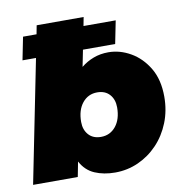

<svg xmlns="http://www.w3.org/2000/svg" viewBox="-83 -821 876 910"><g transform="rotate(-10 355.0 -366.0)"><path d="M5 0 123 -590H58L80 -700H145L153 -742H379L371 -700H526L504 -590H349L333 -510Q360 -532 393 -544.5Q426 -557 465 -557Q520 -557 571.5 -527.5Q623 -498 656.5 -442Q690 -386 690 -304Q690 -237 667 -179.5Q644 -122 603.5 -79.5Q563 -37 510.5 -13.5Q458 10 399 10Q344 10 301 -8.5Q258 -27 234 -72L220 0ZM362 -168Q406 -168 433.5 -202Q461 -236 461 -293Q461 -331 439.5 -355Q418 -379 380 -379Q336 -379 308.5 -345Q281 -311 281 -254Q281 -216 302.5 -192Q324 -168 362 -168Z"/></g></svg>

Font: Montserrat Black
Style: Italic
Weight: 900
Italic angle: -11.3°
Designer: Julieta Ulanovsky
Foundry: Julieta Ulanovsky
Version: Version 9.000; ttfautohint (v1.8.4.7-5d5b)